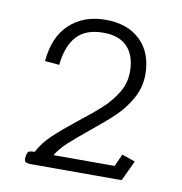

<svg xmlns="http://www.w3.org/2000/svg" viewBox="-63 -969 584 615"><g transform="rotate(10 229.0 -661.5)"><path d="M56 -434Q58 -448 63 -451Q68 -454 82 -454Q98 -485 126 -511.5Q154 -538 202 -576Q247 -611 274 -636Q301 -661 319.5 -692Q338 -723 338 -759Q338 -811 311.5 -839.5Q285 -868 233 -868Q175 -868 146 -835.5Q117 -803 111 -742L64 -746Q71 -826 116.5 -868Q162 -910 233 -910Q305 -910 346.5 -869.5Q388 -829 388 -759Q388 -717 367.5 -680.5Q347 -644 318 -616.5Q289 -589 242 -551Q204 -520 180.5 -498.5Q157 -477 143 -454H342L360 -494L403 -479L372 -413H81Q63 -413 58.5 -417Q54 -421 56 -434Z"/></g></svg>

Font: Niramit ExtraLight
Style: Regular
Weight: 200
Designer: Katatrad Aksorn Co.,Ltd.
Foundry: Cadson Demak Co.,Ltd.
Version: Version 1.000; ttfautohint (v1.6)